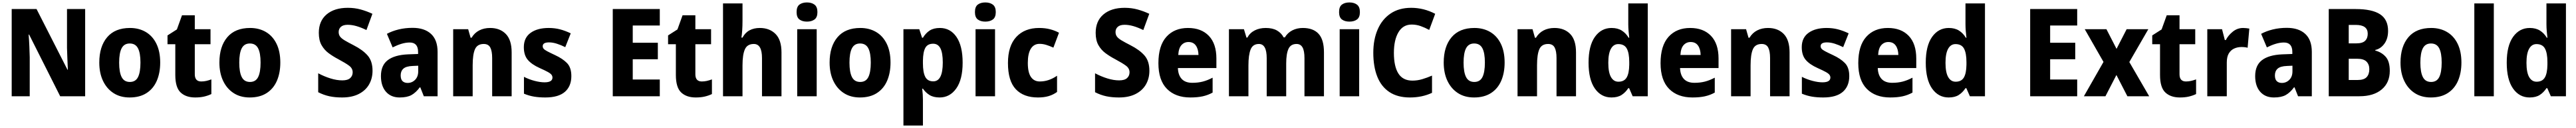

<svg xmlns="http://www.w3.org/2000/svg" viewBox="-20 -788 21148 1048"><path d="M679 0H474L219 -505H215Q219 -457 221 -408Q223 -359 224 -319V0H76V-714H280L534 -217H537Q535 -263 533 -310Q531 -357 530 -396V-714H679Z M1295 -276Q1295 -191 1267 -126.5Q1239 -62 1183 -26Q1127 10 1044 10Q967 10 911.5 -26Q856 -62 825.5 -126Q795 -190 795 -276Q795 -407 859.5 -483Q924 -559 1047 -559Q1120 -559 1176 -526.5Q1232 -494 1263.5 -430.5Q1295 -367 1295 -276ZM958 -275Q958 -197 978.5 -157Q999 -117 1046 -117Q1093 -117 1113 -157Q1133 -197 1133 -276Q1133 -354 1112.5 -393Q1092 -432 1045 -432Q999 -432 978.5 -393Q958 -354 958 -275Z M1632 -121Q1653 -121 1673 -125.5Q1693 -130 1715 -138V-18Q1688 -5 1656 2.5Q1624 10 1582 10Q1506 10 1462.5 -31Q1419 -72 1419 -174V-426H1355V-498L1432 -547L1474 -663H1579V-549H1708V-426H1579V-180Q1579 -121 1632 -121Z M2281 -276Q2281 -191 2253 -126.5Q2225 -62 2169 -26Q2113 10 2030 10Q1953 10 1897.5 -26Q1842 -62 1811.5 -126Q1781 -190 1781 -276Q1781 -407 1845.5 -483Q1910 -559 2033 -559Q2106 -559 2162 -526.5Q2218 -494 2249.5 -430.5Q2281 -367 2281 -276ZM1944 -275Q1944 -197 1964.5 -157Q1985 -117 2032 -117Q2079 -117 2099 -157Q2119 -197 2119 -276Q2119 -354 2098.5 -393Q2078 -432 2031 -432Q1985 -432 1964.5 -393Q1944 -354 1944 -275Z M3038 -209Q3038 -146 3009.5 -96.5Q2981 -47 2925 -18.5Q2869 10 2788 10Q2730 10 2683.5 0Q2637 -10 2592 -33V-188Q2641 -162 2692.5 -146Q2744 -130 2790 -130Q2834 -130 2854.5 -148.5Q2875 -167 2875 -196Q2875 -228 2846.5 -249.5Q2818 -271 2756 -304Q2714 -326 2678 -352.5Q2642 -379 2619.5 -418.5Q2597 -458 2597 -519Q2597 -616 2661 -670Q2725 -724 2835 -724Q2891 -724 2940.5 -710.5Q2990 -697 3037 -675L2988 -542Q2945 -563 2907 -574Q2869 -585 2834 -585Q2797 -585 2778.5 -568.5Q2760 -552 2760 -526Q2760 -504 2771.5 -488.5Q2783 -473 2810 -457Q2837 -441 2882 -418Q2957 -380 2997.5 -334Q3038 -288 3038 -209Z M3367 -560Q3464 -560 3518 -510.5Q3572 -461 3572 -363V0H3459L3430 -73H3426Q3394 -30 3358 -10Q3322 10 3261 10Q3189 10 3148 -37Q3107 -84 3107 -165Q3107 -253 3163 -295.5Q3219 -338 3328 -343L3412 -346V-363Q3412 -440 3343 -440Q3311 -440 3276 -429.5Q3241 -419 3203 -400L3156 -511Q3199 -534 3252.5 -547Q3306 -560 3367 -560ZM3368 -248Q3314 -246 3291.5 -226Q3269 -206 3269 -171Q3269 -138 3284.5 -123.5Q3300 -109 3326 -109Q3362 -109 3387.5 -134.5Q3413 -160 3413 -204V-250Z M4003 -559Q4084 -559 4132 -510Q4180 -461 4180 -359V0H4020V-313Q4020 -370 4004.5 -399Q3989 -428 3951 -428Q3898 -428 3879 -385Q3860 -342 3860 -253V0H3700V-549H3823L3843 -479H3851Q3875 -519 3914 -539Q3953 -559 4003 -559Z M4670 -165Q4670 -82 4617 -36Q4564 10 4456 10Q4405 10 4363.5 3Q4322 -4 4281 -21V-159Q4322 -138 4368 -126Q4414 -114 4450 -114Q4515 -114 4515 -153Q4515 -165 4507.5 -175.5Q4500 -186 4477.5 -198.5Q4455 -211 4410 -231Q4345 -260 4312.5 -298Q4280 -336 4280 -402Q4280 -479 4335.5 -519Q4391 -559 4484 -559Q4533 -559 4576 -548Q4619 -537 4665 -515L4620 -402Q4586 -419 4551.5 -430Q4517 -441 4487 -441Q4435 -441 4435 -410Q4435 -398 4442.5 -389Q4450 -380 4471.5 -368.5Q4493 -357 4536 -337Q4599 -308 4634.5 -271.5Q4670 -235 4670 -165Z M5396 0H5010V-714H5396V-579H5174V-438H5380V-303H5174V-137H5396Z M5741 -121Q5762 -121 5782 -125.5Q5802 -130 5824 -138V-18Q5797 -5 5765 2.5Q5733 10 5691 10Q5615 10 5571.5 -31Q5528 -72 5528 -174V-426H5464V-498L5541 -547L5583 -663H5688V-549H5817V-426H5688V-180Q5688 -121 5741 -121Z M6075 -619Q6075 -575 6072.5 -539Q6070 -503 6066 -480H6075Q6097 -521 6133 -540Q6169 -559 6217 -559Q6297 -559 6346 -510Q6395 -461 6395 -359V0H6235V-313Q6235 -428 6168 -428Q6114 -428 6094.5 -384Q6075 -340 6075 -253V0H5915V-760H6075Z M6604 -768Q6642 -768 6666 -750Q6690 -732 6690 -689Q6690 -646 6666 -628.5Q6642 -611 6604 -611Q6566 -611 6542.5 -628.5Q6519 -646 6519 -689Q6519 -733 6542.5 -750.5Q6566 -768 6604 -768ZM6684 -549V0H6524V-549Z M7290 -276Q7290 -191 7262 -126.5Q7234 -62 7178 -26Q7122 10 7039 10Q6962 10 6906.5 -26Q6851 -62 6820.5 -126Q6790 -190 6790 -276Q6790 -407 6854.5 -483Q6919 -559 7042 -559Q7115 -559 7171 -526.5Q7227 -494 7258.5 -430.5Q7290 -367 7290 -276ZM6953 -275Q6953 -197 6973.5 -157Q6994 -117 7041 -117Q7088 -117 7108 -157Q7128 -197 7128 -276Q7128 -354 7107.5 -393Q7087 -432 7040 -432Q6994 -432 6973.5 -393Q6953 -354 6953 -275Z M7695 -559Q7781 -559 7831.5 -485.5Q7882 -412 7882 -275Q7882 -137 7829.5 -63.5Q7777 10 7693 10Q7642 10 7609.5 -10.5Q7577 -31 7556 -62H7550Q7553 -38 7554.5 -15.5Q7556 7 7556 28V240H7396V-549H7526L7549 -479H7556Q7579 -517 7611.5 -538Q7644 -559 7695 -559ZM7640 -430Q7594 -430 7575.5 -396Q7557 -362 7556 -291V-270Q7556 -196 7575 -159Q7594 -122 7641 -122Q7719 -122 7719 -276Q7719 -355 7699.5 -392.5Q7680 -430 7640 -430Z M8068 -768Q8106 -768 8130 -750Q8154 -732 8154 -689Q8154 -646 8130 -628.5Q8106 -611 8068 -611Q8030 -611 8006.5 -628.5Q7983 -646 7983 -689Q7983 -733 8006.5 -750.5Q8030 -768 8068 -768ZM8148 -549V0H7988V-549Z M8500 10Q8382 10 8318 -58Q8254 -126 8254 -272Q8254 -412 8322.5 -485.5Q8391 -559 8510 -559Q8559 -559 8599.5 -548.5Q8640 -538 8673 -520L8627 -398Q8596 -412 8568.5 -420.5Q8541 -429 8513 -429Q8467 -429 8442 -389.5Q8417 -350 8417 -273Q8417 -195 8442.5 -158Q8468 -121 8515 -121Q8553 -121 8588.5 -133Q8624 -145 8657 -168V-35Q8625 -12 8587.5 -1Q8550 10 8500 10Z M9415 -209Q9415 -146 9386.5 -96.5Q9358 -47 9302 -18.5Q9246 10 9165 10Q9107 10 9060.5 0Q9014 -10 8969 -33V-188Q9018 -162 9069.5 -146Q9121 -130 9167 -130Q9211 -130 9231.5 -148.5Q9252 -167 9252 -196Q9252 -228 9223.5 -249.5Q9195 -271 9133 -304Q9091 -326 9055 -352.5Q9019 -379 8996.5 -418.5Q8974 -458 8974 -519Q8974 -616 9038 -670Q9102 -724 9212 -724Q9268 -724 9317.5 -710.5Q9367 -697 9414 -675L9365 -542Q9322 -563 9284 -574Q9246 -585 9211 -585Q9174 -585 9155.5 -568.5Q9137 -552 9137 -526Q9137 -504 9148.5 -488.5Q9160 -473 9187 -457Q9214 -441 9259 -418Q9334 -380 9374.5 -334Q9415 -288 9415 -209Z M9732 -559Q9841 -559 9903 -494.5Q9965 -430 9965 -309V-231H9649Q9651 -173 9680.5 -141.5Q9710 -110 9767 -110Q9814 -110 9853 -120Q9892 -130 9934 -152V-30Q9896 -9 9853 0.5Q9810 10 9751 10Q9629 10 9559 -60.5Q9489 -131 9489 -271Q9489 -414 9554.5 -486.5Q9620 -559 9732 -559ZM9736 -444Q9701 -444 9678 -418.5Q9655 -393 9652 -338H9818Q9817 -386 9796.5 -415Q9776 -444 9736 -444Z M10674 -559Q10760 -559 10804 -511Q10848 -463 10848 -359V0H10688V-312Q10688 -372 10672 -400Q10656 -428 10623 -428Q10575 -428 10556.5 -387.5Q10538 -347 10538 -268V0H10378V-312Q10378 -428 10314 -428Q10264 -428 10246 -383Q10228 -338 10228 -252V0H10068V-549H10191L10212 -480H10219Q10240 -519 10279.5 -539Q10319 -559 10370 -559Q10426 -559 10462 -538.5Q10498 -518 10517 -482H10527Q10550 -520 10588.5 -539.5Q10627 -559 10674 -559Z M11057 -768Q11095 -768 11119 -750Q11143 -732 11143 -689Q11143 -646 11119 -628.5Q11095 -611 11057 -611Q11019 -611 10995.5 -628.5Q10972 -646 10972 -689Q10972 -733 10995.5 -750.5Q11019 -768 11057 -768ZM11137 -549V0H10977V-549Z M11568 -587Q11497 -587 11459.5 -524Q11422 -461 11422 -355Q11422 -244 11459 -186Q11496 -128 11574 -128Q11615 -128 11654 -139.5Q11693 -151 11735 -169V-28Q11654 10 11554 10Q11452 10 11385 -34.5Q11318 -79 11285.5 -161Q11253 -243 11253 -356Q11253 -464 11289 -547Q11325 -630 11394.5 -677Q11464 -724 11564 -724Q11667 -724 11761 -675L11712 -543Q11677 -562 11641.5 -574.5Q11606 -587 11568 -587Z M12331 -276Q12331 -191 12303 -126.5Q12275 -62 12219 -26Q12163 10 12080 10Q12003 10 11947.5 -26Q11892 -62 11861.5 -126Q11831 -190 11831 -276Q11831 -407 11895.5 -483Q11960 -559 12083 -559Q12156 -559 12212 -526.5Q12268 -494 12299.5 -430.5Q12331 -367 12331 -276ZM11994 -275Q11994 -197 12014.5 -157Q12035 -117 12082 -117Q12129 -117 12149 -157Q12169 -197 12169 -276Q12169 -354 12148.5 -393Q12128 -432 12081 -432Q12035 -432 12014.5 -393Q11994 -354 11994 -275Z M12740 -559Q12821 -559 12869 -510Q12917 -461 12917 -359V0H12757V-313Q12757 -370 12741.5 -399Q12726 -428 12688 -428Q12635 -428 12616 -385Q12597 -342 12597 -253V0H12437V-549H12560L12580 -479H12588Q12612 -519 12651 -539Q12690 -559 12740 -559Z M13208 10Q13123 10 13071.5 -63.5Q13020 -137 13020 -275Q13020 -413 13072 -486Q13124 -559 13209 -559Q13259 -559 13293 -537.5Q13327 -516 13349 -479H13354Q13351 -503 13348.5 -533Q13346 -563 13346 -590V-760H13506V0H13382L13353 -66H13346Q13323 -31 13291 -10.5Q13259 10 13208 10ZM13265 -119Q13312 -119 13332.5 -153Q13353 -187 13354 -258V-280Q13354 -353 13334 -390Q13314 -427 13264 -427Q13225 -427 13203.5 -388.5Q13182 -350 13182 -274Q13182 -195 13204 -157Q13226 -119 13265 -119Z M13854 -559Q13963 -559 14025 -494.5Q14087 -430 14087 -309V-231H13771Q13773 -173 13802.5 -141.5Q13832 -110 13889 -110Q13936 -110 13975 -120Q14014 -130 14056 -152V-30Q14018 -9 13975 0.5Q13932 10 13873 10Q13751 10 13681 -60.5Q13611 -131 13611 -271Q13611 -414 13676.5 -486.5Q13742 -559 13854 -559ZM13858 -444Q13823 -444 13800 -418.5Q13777 -393 13774 -338H13940Q13939 -386 13918.5 -415Q13898 -444 13858 -444Z M14493 -559Q14574 -559 14622 -510Q14670 -461 14670 -359V0H14510V-313Q14510 -370 14494.5 -399Q14479 -428 14441 -428Q14388 -428 14369 -385Q14350 -342 14350 -253V0H14190V-549H14313L14333 -479H14341Q14365 -519 14404 -539Q14443 -559 14493 -559Z M15160 -165Q15160 -82 15107 -36Q15054 10 14946 10Q14895 10 14853.5 3Q14812 -4 14771 -21V-159Q14812 -138 14858 -126Q14904 -114 14940 -114Q15005 -114 15005 -153Q15005 -165 14997.5 -175.5Q14990 -186 14967.5 -198.5Q14945 -211 14900 -231Q14835 -260 14802.5 -298Q14770 -336 14770 -402Q14770 -479 14825.5 -519Q14881 -559 14974 -559Q15023 -559 15066 -548Q15109 -537 15155 -515L15110 -402Q15076 -419 15041.5 -430Q15007 -441 14977 -441Q14925 -441 14925 -410Q14925 -398 14932.5 -389Q14940 -380 14961.5 -368.5Q14983 -357 15026 -337Q15089 -308 15124.5 -271.5Q15160 -235 15160 -165Z M15477 -559Q15586 -559 15648 -494.5Q15710 -430 15710 -309V-231H15394Q15396 -173 15425.5 -141.5Q15455 -110 15512 -110Q15559 -110 15598 -120Q15637 -130 15679 -152V-30Q15641 -9 15598 0.5Q15555 10 15496 10Q15374 10 15304 -60.5Q15234 -131 15234 -271Q15234 -414 15299.5 -486.5Q15365 -559 15477 -559ZM15481 -444Q15446 -444 15423 -418.5Q15400 -393 15397 -338H15563Q15562 -386 15541.5 -415Q15521 -444 15481 -444Z M15976 10Q15891 10 15839.5 -63.5Q15788 -137 15788 -275Q15788 -413 15840 -486Q15892 -559 15977 -559Q16027 -559 16061 -537.5Q16095 -516 16117 -479H16122Q16119 -503 16116.5 -533Q16114 -563 16114 -590V-760H16274V0H16150L16121 -66H16114Q16091 -31 16059 -10.5Q16027 10 15976 10ZM16033 -119Q16080 -119 16100.5 -153Q16121 -187 16122 -258V-280Q16122 -353 16102 -390Q16082 -427 16032 -427Q15993 -427 15971.5 -388.5Q15950 -350 15950 -274Q15950 -195 15972 -157Q15994 -119 16033 -119Z M17031 0H16645V-714H17031V-579H16809V-438H17015V-303H16809V-137H17031Z M17247 -281 17093 -549H17271L17354 -388L17437 -549H17615L17459 -280L17622 0H17443L17353 -174L17263 0H17086Z M17924 -121Q17945 -121 17965 -125.5Q17985 -130 18007 -138V-18Q17980 -5 17948 2.5Q17916 10 17874 10Q17798 10 17754.5 -31Q17711 -72 17711 -174V-426H17647V-498L17724 -547L17766 -663H17871V-549H18000V-426H17871V-180Q17871 -121 17924 -121Z M18393 -559Q18405 -559 18419 -557.5Q18433 -556 18444 -554L18430 -397Q18411 -403 18379 -403Q18347 -403 18319.5 -390.5Q18292 -378 18275.5 -350.5Q18259 -323 18259 -276V0H18099V-549H18220L18243 -460H18251Q18271 -499 18308.5 -529Q18346 -559 18393 -559Z M18752 -560Q18849 -560 18903 -510.5Q18957 -461 18957 -363V0H18844L18815 -73H18811Q18779 -30 18743 -10Q18707 10 18646 10Q18574 10 18533 -37Q18492 -84 18492 -165Q18492 -253 18548 -295.5Q18604 -338 18713 -343L18797 -346V-363Q18797 -440 18728 -440Q18696 -440 18661 -429.5Q18626 -419 18588 -400L18541 -511Q18584 -534 18637.5 -547Q18691 -560 18752 -560ZM18753 -248Q18699 -246 18676.5 -226Q18654 -206 18654 -171Q18654 -138 18669.5 -123.5Q18685 -109 18711 -109Q18747 -109 18772.5 -134.5Q18798 -160 18798 -204V-250Z M19316 -714Q19452 -714 19517.5 -671Q19583 -628 19583 -535Q19583 -472 19553 -430.5Q19523 -389 19478 -379V-374Q19529 -361 19563 -323.5Q19597 -286 19597 -208Q19597 -111 19530.5 -55.5Q19464 0 19348 0H19096V-714ZM19323 -433Q19373 -433 19394.5 -454Q19416 -475 19416 -512Q19416 -584 19318 -584H19260V-433ZM19260 -307V-133H19333Q19385 -133 19407 -156.5Q19429 -180 19429 -222Q19429 -260 19406 -283.5Q19383 -307 19329 -307Z M20185 -276Q20185 -191 20157 -126.5Q20129 -62 20073 -26Q20017 10 19934 10Q19857 10 19801.5 -26Q19746 -62 19715.5 -126Q19685 -190 19685 -276Q19685 -407 19749.5 -483Q19814 -559 19937 -559Q20010 -559 20066 -526.5Q20122 -494 20153.5 -430.5Q20185 -367 20185 -276ZM19848 -275Q19848 -197 19868.5 -157Q19889 -117 19936 -117Q19983 -117 20003 -157Q20023 -197 20023 -276Q20023 -354 20002.5 -393Q19982 -432 19935 -432Q19889 -432 19868.5 -393Q19848 -354 19848 -275Z M20451 0H20291V-760H20451Z M20745 10Q20660 10 20608.5 -63.5Q20557 -137 20557 -275Q20557 -413 20609 -486Q20661 -559 20746 -559Q20796 -559 20830 -537.5Q20864 -516 20886 -479H20891Q20888 -503 20885.5 -533Q20883 -563 20883 -590V-760H21043V0H20919L20890 -66H20883Q20860 -31 20828 -10.5Q20796 10 20745 10ZM20802 -119Q20849 -119 20869.5 -153Q20890 -187 20891 -258V-280Q20891 -353 20871 -390Q20851 -427 20801 -427Q20762 -427 20740.5 -388.5Q20719 -350 20719 -274Q20719 -195 20741 -157Q20763 -119 20802 -119Z"/></svg>

Font: Noto Sans Ethiopic SemiCondensed ExtraBold
Style: Regular
Weight: 800
Width: 4
Designer: Monotype Design Team
Foundry: Monotype Imaging Inc.
Version: Version 2.102; ttfautohint (v1.8.4.7-5d5b)